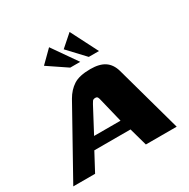

<svg xmlns="http://www.w3.org/2000/svg" viewBox="-181 -816 941 957"><g transform="rotate(-30 289.5 -338.0)"><path d="M-27.2 0 185.6 -381.8Q207.9 -420.7 241.2 -442.3Q274.5 -464 338.5 -464Q391.2 -464 420.9 -443.8Q450.6 -423.7 462.4 -381.8L568 0H390.6L361.8 -103.2H153.5L98.4 0ZM188.4 -165.9H340.5L306.3 -306.2Q304.7 -314.2 301.4 -320.7Q298.1 -327.3 288.1 -327.3Q276.6 -327.3 271.6 -320.6Q266.7 -313.8 262.8 -306.2ZM255.7 -520.3 146.9 -593.6 215.1 -661.1 313.3 -520.3ZM362.5 -520.3 273.1 -615.6 341.7 -675.9 421.1 -520.3Z"/></g></svg>

Font: Genos Thin
Style: Italic
Weight: 100
Italic angle: -8°
Designer: Robert E. Leuschke
Foundry: Robert E. Leuschke
Version: Version 1.010